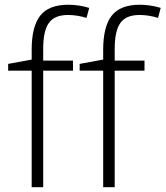

<svg xmlns="http://www.w3.org/2000/svg" viewBox="-20 -785 694 805"><path d="M286.1 -488.8H161.1V0H112.8V-488.8H14.2V-517.1L112.8 -535.2V-576.2Q112.8 -673.8 148.7 -719.5Q184.6 -765.1 266.1 -765.1Q310.1 -765.1 354 -752L342.8 -710Q303.7 -722.2 265.1 -722.2Q208.5 -722.2 184.8 -688.7Q161.1 -655.3 161.1 -580.1V-530.8H286.1ZM585.9 -488.8H460.9V0H412.6V-488.8H314V-517.1L412.6 -535.2V-576.2Q412.6 -673.8 448.5 -719.5Q484.4 -765.1 565.9 -765.1Q609.9 -765.1 653.8 -752L642.6 -710Q603.5 -722.2 564.9 -722.2Q508.3 -722.2 484.6 -688.7Q460.9 -655.3 460.9 -580.1V-530.8H585.9Z"/></svg>

Font: Zoram GWeb Light
Style: Regular
Weight: 300
Foundry: Ascender Corporation
Version: Version 1.000